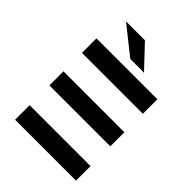

<svg xmlns="http://www.w3.org/2000/svg" viewBox="-248 -1034 1168 1168"><g transform="rotate(45 336.0 -450.0)"><path d="M90 -295H614V-416H90ZM90 -575H614V-700H90ZM90 -125H614V0H90ZM442 -757 307 -900H144L324 -757Z"/></g></svg>

Font: Montserrat-Alt1
Style: Bold
Weight: 700
Designer: Differentunic
Foundry: Differentunic
Version: Version 7.222